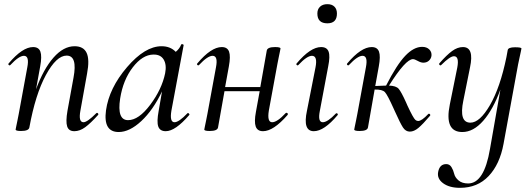

<svg xmlns="http://www.w3.org/2000/svg" viewBox="-20 -621 2551 922"><path d="M442 -77Q446 -81 450 -77Q454 -73 451 -69Q415 -29 389 -10Q363 9 337 9Q310 9 302.5 -14Q295 -37 304 -89L333 -248Q353 -354 300 -354Q251 -354 200.5 -261Q150 -168 121 -9Q118 8 81 8Q55 8 55 1Q55 -1 57.5 -12Q60 -23 63.5 -41Q67 -59 70 -74L111 -297Q122 -353 95 -353Q71 -353 30 -309Q26 -305 22 -309Q18 -313 22 -317Q88 -395 139 -395Q166 -395 174 -373Q182 -351 173 -302L153 -192Q189 -290 237 -344.5Q285 -399 338 -399Q381 -399 396 -367Q411 -335 398 -267L366 -89Q356 -34 381 -34Q399 -34 442 -77Z M880 -77Q883 -80 887 -76Q891 -72 889 -69Q822 9 776 9Q748 9 740 -13.5Q732 -36 742 -89L758 -182Q715 -92 658.5 -39.5Q602 13 550 13Q475 13 489 -91Q504 -198 590 -298.5Q676 -399 756 -399Q798 -399 824 -372Q843 -388 850 -407Q851 -409 854 -409Q857 -409 859.5 -407.5Q862 -406 862 -405L803 -89Q794 -34 818 -34Q839 -34 880 -77ZM595 -44Q646 -44 701.5 -118Q757 -192 773 -269Q781 -310 766 -335Q751 -360 716 -359Q664 -358 617.5 -297.5Q571 -237 557 -148Q541 -44 595 -44Z M1352 -78Q1354 -80 1357.5 -79Q1361 -78 1362 -75Q1363 -72 1361 -69Q1293 9 1243 9Q1216 9 1208 -13.5Q1200 -36 1209 -84L1227 -183H1058L1027 -9Q1024 8 987 8Q961 8 961 1Q961 -1 963.5 -12Q966 -23 969.5 -41Q973 -59 976 -74L1017 -297Q1028 -353 1001 -353Q977 -353 936 -309Q932 -305 928 -309Q924 -313 928 -317Q994 -395 1045 -395Q1072 -395 1080 -373Q1088 -351 1079 -302L1061 -203H1230L1261 -378Q1264 -395 1301 -395Q1327 -395 1327 -388Q1327 -386 1324.5 -375Q1322 -364 1318.5 -346Q1315 -328 1312 -313L1271 -90Q1262 -34 1287 -34Q1311 -34 1352 -78Z M1552 -509Q1504 -509 1504 -556Q1504 -577 1517 -589Q1530 -601 1552 -601Q1574 -601 1586 -589Q1598 -577 1598 -556Q1598 -509 1552 -509ZM1487 9Q1433 9 1454 -89L1495 -297Q1506 -353 1478 -353Q1454 -353 1413 -309Q1409 -305 1405 -309Q1401 -313 1405 -317Q1471 -395 1522 -395Q1550 -395 1558 -373Q1566 -351 1556 -302L1516 -89Q1505 -34 1530 -34Q1553 -34 1593 -76Q1595 -78 1598 -77Q1601 -76 1602 -73Q1603 -70 1601 -68Q1536 9 1487 9Z M1963 -337Q1928 -337 1848 -210Q1882 -209 1894.5 -194.5Q1907 -180 1930 -129Q1935 -119 1937 -113Q1965 -53 1975 -45Q1981 -40 1988 -40Q2005 -40 2036 -73Q2040 -77 2044 -73Q2048 -69 2045 -65Q2010 -24 1989 -6.5Q1968 11 1948 11Q1928 11 1915 -9Q1902 -29 1876 -87Q1873 -94 1871 -98Q1841 -165 1828.5 -178.5Q1816 -192 1779 -191L1747 -9Q1744 8 1707 8Q1681 8 1681 1Q1681 -1 1683.5 -12Q1686 -23 1689.5 -41Q1693 -59 1696 -74L1737 -297Q1748 -353 1721 -353Q1697 -353 1656 -309Q1652 -305 1648 -309Q1644 -313 1648 -317Q1714 -395 1765 -395Q1792 -395 1800 -373Q1808 -351 1799 -302L1782 -208Q1824 -210 1834 -210Q1885 -310 1926 -353Q1967 -396 2007 -396Q2029 -396 2041.5 -383.5Q2054 -371 2052 -353Q2050 -339 2039.5 -329.5Q2029 -320 2013 -320Q2001 -320 1986 -328.5Q1971 -337 1963 -337Z M2453 -394Q2484 -394 2484 -388Q2484 -386 2481.5 -375Q2479 -364 2475 -345Q2471 -326 2468 -312L2398 70Q2380 168 2326.5 224.5Q2273 281 2189 281Q2138 281 2108 259Q2078 237 2084 205Q2091 167 2123 167Q2139 167 2148 181.5Q2157 196 2161 213.5Q2165 231 2182 245.5Q2199 260 2228 260Q2305 260 2333 94L2383 -191Q2348 -95 2300.5 -41Q2253 13 2200 13Q2113 13 2140 -119L2176 -297Q2186 -351 2160 -351Q2141 -351 2099 -309Q2095 -305 2091 -309Q2087 -313 2090 -317Q2125 -357 2151 -376Q2177 -395 2203 -395Q2258 -395 2237 -297L2205 -138Q2183 -32 2239 -32Q2284 -32 2333 -116.5Q2382 -201 2412 -347L2418 -380Q2420 -394 2453 -394Z"/></svg>

Font: Cormorant Infant Book
Style: Italic
Weight: 500
Italic angle: -10°
Designer: Christian Thalmann (Catharsis Fonts)
Version: Version 1.000;PS 002.000;hotconv 1.0.88;makeotf.lib2.5.64775